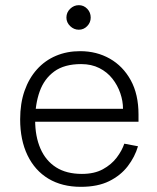

<svg xmlns="http://www.w3.org/2000/svg" viewBox="-20 -710 608 743"><path d="M293 13Q220 13 167.5 -18.5Q115 -50 86.5 -109Q58 -168 58 -248Q58 -310 75 -358.5Q92 -407 123 -441.5Q154 -476 196.5 -494Q239 -512 290 -512Q354 -512 405 -483Q456 -454 486 -399.5Q516 -345 516 -267V-239H105V-289H456Q456 -319 445.5 -349.5Q435 -380 415 -405.5Q395 -431 364.5 -446.5Q334 -462 294 -462Q229 -462 190 -433.5Q151 -405 133.5 -356Q116 -307 116 -245Q116 -182 136.5 -135Q157 -88 197 -62.5Q237 -37 297 -37Q345 -37 378 -55Q411 -73 431.5 -100Q452 -127 461 -154L514 -144Q502 -103 474.5 -67Q447 -31 402.5 -9Q358 13 293 13ZM285 -595Q266 -595 251.5 -609Q237 -623 237 -642Q237 -662 251.5 -676Q266 -690 285 -690Q304 -690 317.5 -676Q331 -662 331 -642Q331 -623 317.5 -609Q304 -595 285 -595Z"/></svg>

Font: Inclusive Sans Light
Style: Regular
Weight: 300
Designer: Olivia King
Foundry: Olivia King
Version: Version 2.004